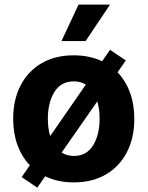

<svg xmlns="http://www.w3.org/2000/svg" viewBox="-20 -797 655 851"><path d="M145.2 34.8 76 -12.1 112.2 -64.3Q76.7 -101.6 57.5 -153.8Q38.4 -206 38.4 -269.9Q38.4 -354.4 71 -417.8Q103.7 -481.2 163.9 -516.5Q224.1 -551.8 306.8 -551.8Q376.8 -551.8 432.5 -525.6L467.7 -576L537.6 -529.1L501.1 -476.6Q536.9 -439.3 556.1 -386.7Q575.3 -334.2 575.3 -269.9Q575.3 -186.1 542.6 -122.7Q509.9 -59.3 449.8 -24Q389.6 11.4 306.8 11.4Q236.2 11.4 180.4 -15.6ZM202.4 -193.9 360.4 -421.9Q337.4 -436.4 307.5 -436.4Q250.4 -436.4 221.2 -389.4Q192.1 -342.3 192.1 -271Q192.1 -228 202.4 -193.9ZM307.5 -105.8Q363.6 -105.8 392.6 -152.7Q421.5 -199.6 421.5 -271Q421.5 -313.6 411.2 -347.7L253.2 -120.7Q277 -105.8 307.5 -105.8ZM252.5 -615.1 328.1 -776.6H467.7L359.4 -615.1Z"/></svg>

Font: Inter UI
Style: Bold
Weight: 700
Designer: Rasmus Andersson
Foundry: rsms
Version: 3.2;8d6f07862